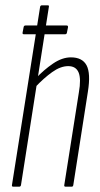

<svg xmlns="http://www.w3.org/2000/svg" viewBox="-20 -703 377 723"><path d="M70 -574Q64 -574 65 -580L69 -601Q70 -607 76 -607H231Q237 -607 236 -600L232 -580Q231 -574 225 -574H115ZM30 0Q24 0 25 -6L131 -677Q132 -683 138 -683H159Q162 -683 163.5 -682Q165 -681 164 -677L59 -6Q58 0 52 0ZM227 0Q221 0 222 -6L277 -355Q286 -406 276 -430Q266 -454 237 -454Q208 -454 176.5 -431.5Q145 -409 112 -374L115 -408Q145 -440 179.5 -463.5Q214 -487 247 -487Q290 -487 306 -457Q322 -427 311 -358L256 -6Q255 0 250 0Z"/></svg>

Font: Sofia Sans Extra Condensed ExtraLight
Style: Italic
Weight: 250
Italic angle: -9°
Version: Version 4.100